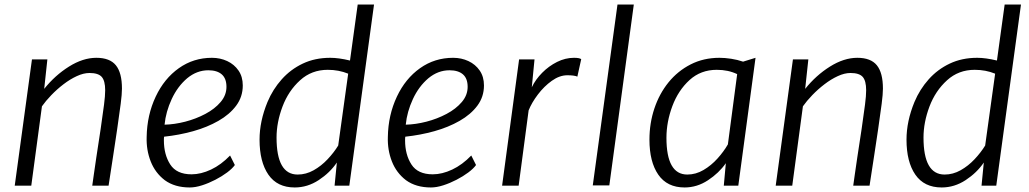

<svg xmlns="http://www.w3.org/2000/svg" viewBox="-20 -819 4541 847"><path d="M45 0 121 -557H189L175 -427Q222.5 -486.5 284.2 -525.2Q346 -564 405 -564Q464.5 -564 491.2 -531Q518 -498 518 -428Q518 -404 512.5 -361.2Q507 -318.5 497 -250Q494.5 -234.5 490.8 -208.5Q487 -182.5 479.5 -133.5Q472 -84.5 459 0H387Q389.5 -17.5 393.5 -46.2Q397.5 -75 404.8 -123.8Q412 -172.5 424 -250Q434 -319 439 -357.8Q444 -396.5 444 -421Q444 -462.5 428.8 -479.8Q413.5 -497 375 -497Q348.5 -497 318.8 -483.2Q289 -469.5 260 -447.2Q231 -425 206.2 -399.2Q181.5 -373.5 165 -350L118 0Z M817 8Q751 8 707 -24Q664.5 -56.5 644.8 -107Q625 -157.5 627 -215Q628.5 -311.5 667 -393Q704.5 -472.5 769 -518.2Q833.5 -564 915 -564Q951.5 -564 982.5 -549.5Q1013.5 -535 1032.2 -507.8Q1051 -480.5 1051 -442Q1051 -392 1022 -353Q993 -314 943.5 -285.8Q894 -257.5 832 -240.2Q770 -223 704 -216Q703.5 -214 703.2 -209.8Q703 -205.5 703 -200Q703 -137 731 -93.5Q759 -50 825 -50Q866.5 -50 911 -71Q955.5 -92 995 -133L1016 -91Q1005 -75.5 982 -58.2Q959 -41 930 -26Q901 -11 871.5 -1.5Q842 8 817 8ZM706 -269Q749.5 -270 797 -282.2Q844.5 -294.5 886 -316.5Q927.5 -338.5 953.2 -368.8Q979 -399 979 -436Q979 -473 958.2 -491Q937.5 -509 899 -509Q848.5 -509 806 -474Q763.5 -438 737.5 -382Q711.5 -326 706 -269Z M1280 8Q1203 8 1164 -48.5Q1125 -105 1125 -203Q1125 -284 1160 -369Q1183.5 -425 1222.8 -469Q1262 -513 1315.8 -538.5Q1369.5 -564 1437 -564Q1474.5 -564 1524 -552L1558 -799H1630L1521 0H1456L1466 -102Q1435.5 -57 1386 -24.5Q1336.5 8 1280 8ZM1293 -49Q1330 -49 1363.8 -68Q1397.5 -87 1425.2 -116.5Q1453 -146 1472 -177L1516 -494Q1474.5 -511 1426 -511Q1354.5 -511 1304 -465Q1252.5 -418.5 1226.2 -348.8Q1200 -279 1200 -212Q1200 -49 1293 -49Z M1881 8Q1815 8 1771 -24Q1728.5 -56.5 1708.8 -107Q1689 -157.5 1691 -215Q1692.5 -311.5 1731 -393Q1768.5 -472.5 1833 -518.2Q1897.5 -564 1979 -564Q2015.5 -564 2046.5 -549.5Q2077.5 -535 2096.2 -507.8Q2115 -480.5 2115 -442Q2115 -392 2086 -353Q2057 -314 2007.5 -285.8Q1958 -257.5 1896 -240.2Q1834 -223 1768 -216Q1767.5 -214 1767.2 -209.8Q1767 -205.5 1767 -200Q1767 -137 1795 -93.5Q1823 -50 1889 -50Q1930.5 -50 1975 -71Q2019.5 -92 2059 -133L2080 -91Q2069 -75.5 2046 -58.2Q2023 -41 1994 -26Q1965 -11 1935.5 -1.5Q1906 8 1881 8ZM1770 -269Q1813.5 -270 1861 -282.2Q1908.5 -294.5 1950 -316.5Q1991.5 -338.5 2017.2 -368.8Q2043 -399 2043 -436Q2043 -473 2022.2 -491Q2001.5 -509 1963 -509Q1912.5 -509 1870 -474Q1827.5 -438 1801.5 -382Q1775.5 -326 1770 -269Z M2195 0 2270 -557H2338L2326 -434Q2342.5 -468.5 2371.8 -498Q2401 -527.5 2437.5 -545.8Q2474 -564 2512 -564Q2536.5 -564 2544 -558L2527 -481Q2513.5 -487 2483 -487Q2448.5 -487 2414.2 -462.5Q2380 -438 2352.8 -402Q2325.5 -366 2312 -332L2268 0Z M2595 -1 2704 -799H2776L2668 -1Z M3000 8Q2923 8 2884 -48.5Q2845 -105 2845 -203Q2845 -275.5 2866.8 -340.5Q2888.5 -405.5 2929.2 -455.8Q2970 -506 3027 -535Q3084 -564 3154 -564Q3177.5 -564 3205.5 -559.8Q3233.5 -555.5 3258 -547L3313 -564L3237 0H3173L3182 -99Q3151.5 -55.5 3103.2 -23.8Q3055 8 3000 8ZM3012 -49Q3049.5 -49 3083.5 -69Q3117.5 -89 3145 -119.5Q3172.5 -150 3191 -182L3232 -492Q3192.5 -511 3142 -511Q3071.5 -511 3022 -466Q2972 -420.5 2946 -350.8Q2920 -281 2920 -211Q2920 -49 3012 -49Z M3402 0 3478 -557H3546L3532 -427Q3579.5 -486.5 3641.2 -525.2Q3703 -564 3762 -564Q3821.5 -564 3848.2 -531Q3875 -498 3875 -428Q3875 -404 3869.5 -361.2Q3864 -318.5 3854 -250Q3851.5 -234.5 3847.8 -208.5Q3844 -182.5 3836.5 -133.5Q3829 -84.5 3816 0H3744Q3746.5 -17.5 3750.5 -46.2Q3754.5 -75 3761.8 -123.8Q3769 -172.5 3781 -250Q3791 -319 3796 -357.8Q3801 -396.5 3801 -421Q3801 -462.5 3785.8 -479.8Q3770.5 -497 3732 -497Q3705.5 -497 3675.8 -483.2Q3646 -469.5 3617 -447.2Q3588 -425 3563.2 -399.2Q3538.5 -373.5 3522 -350L3475 0Z M4134 8Q4057 8 4018 -48.5Q3979 -105 3979 -203Q3979 -284 4014 -369Q4037.5 -425 4076.8 -469Q4116 -513 4169.8 -538.5Q4223.5 -564 4291 -564Q4328.5 -564 4378 -552L4412 -799H4484L4375 0H4310L4320 -102Q4289.5 -57 4240 -24.5Q4190.5 8 4134 8ZM4147 -49Q4184 -49 4217.8 -68Q4251.5 -87 4279.2 -116.5Q4307 -146 4326 -177L4370 -494Q4328.5 -511 4280 -511Q4208.5 -511 4158 -465Q4106.5 -418.5 4080.2 -348.8Q4054 -279 4054 -212Q4054 -49 4147 -49Z"/></svg>

Font: Merriweather Sans Light
Style: Italic
Weight: 300
Italic angle: -7.5°
Designer: Eben Sorkin
Foundry: Eben Sorkin
Version: Version 2.001; ttfautohint (v1.8.3)